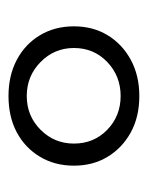

<svg xmlns="http://www.w3.org/2000/svg" viewBox="32 -778 348 452"><g transform="rotate(90 206.0 -552.0)"><path d="M206 -398Q158 -398 121 -417.5Q84 -437 63 -472Q42 -507 42 -552Q42 -597 63 -631.5Q84 -666 121 -686Q158 -706 206 -706Q255 -706 291.5 -686Q328 -666 349 -631.5Q370 -597 370 -552Q370 -507 349 -472Q328 -437 291.5 -417.5Q255 -398 206 -398ZM206 -441Q253 -441 285.5 -473.5Q318 -506 318 -552Q318 -599 285.5 -630.5Q253 -662 206 -662Q159 -662 126 -630.5Q93 -599 93 -552Q93 -506 126 -473.5Q159 -441 206 -441Z"/></g></svg>

Font: Platypi Light
Style: Regular
Weight: 400
Version: Version 1.200